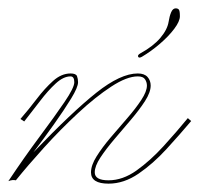

<svg xmlns="http://www.w3.org/2000/svg" viewBox="-49 -431 478 460"><path d="M291 -295Q284 -291 282 -295Q280 -299 287 -303Q318 -320 335 -340Q352 -360 355 -379Q357 -392 361 -401.5Q365 -411 372 -411Q377 -411 379.5 -408Q382 -405 382 -392Q382 -380 368.5 -362Q355 -344 334 -326Q313 -308 291 -295ZM211 9Q169 9 169 -18Q169 -35 182.5 -56.5Q196 -78 216 -101.5Q236 -125 256 -148Q276 -171 289.5 -191.5Q303 -212 303 -226Q303 -234 298.5 -241Q294 -248 281 -248Q255 -248 217.5 -223.5Q180 -199 138 -160Q96 -121 57 -78Q18 -35 -11 1Q-19 -1 -29 3Q9 -54 45.5 -103Q82 -152 105.5 -186.5Q129 -221 129 -234Q129 -248 120 -248Q103 -248 84.5 -231Q66 -214 47 -189Q28 -164 9 -140L0 -146Q20 -169 39 -194Q58 -219 78 -237Q98 -255 120 -255Q133 -255 135.5 -248.5Q138 -242 138 -234Q138 -222 121.5 -195Q105 -168 80.5 -133.5Q56 -99 31 -66Q124 -163 182 -209Q240 -255 281 -255Q297 -255 304.5 -246.5Q312 -238 312 -226Q312 -210 298.5 -189Q285 -168 265 -144.5Q245 -121 225 -97.5Q205 -74 191.5 -53.5Q178 -33 178 -18Q178 1 211 1Q245 1 278 -22.5Q311 -46 342.5 -80.5Q374 -115 401 -148L409 -141Q382 -109 350 -74Q318 -39 283 -15Q248 9 211 9Z"/></svg>

Font: Kapakana Light
Style: Regular
Weight: 300
Designer: Kyosuke Nagai
Version: Version 1.000